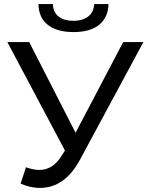

<svg xmlns="http://www.w3.org/2000/svg" viewBox="-20 -906 731 940"><path d="M175 14Q129 14 81 -7L107 -87Q144 -74 173 -74Q239 -74 282 -144L298 -169L16 -700H123L350 -256L583 -700H682L371 -123Q297 14 175 14ZM340 -749Q260 -749 215 -783.5Q170 -818 168 -886H239Q240 -846 267 -825Q294 -804 340 -804Q383 -804 411 -824.5Q439 -845 441 -886H511Q510 -822 466.5 -785.5Q423 -749 340 -749Z"/></svg>

Font: Argentum Novus
Style: Regular
Weight: 400
Designer: Julieta Ulanovsky
Foundry: Julieta Ulanovsky
Version: Version 7.20;July 27, 2021;FontCreator 13.0.0.2683 64-bit